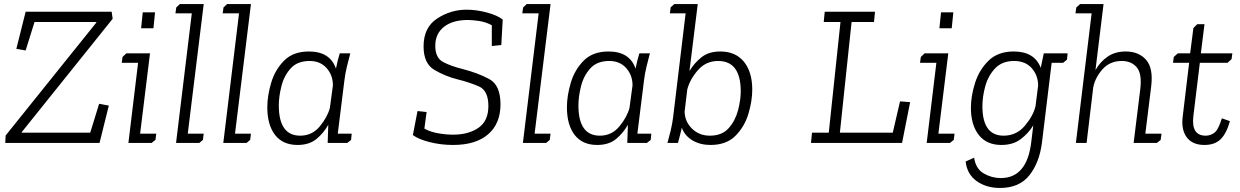

<svg xmlns="http://www.w3.org/2000/svg" viewBox="-20 -708 6143 951"><path d="M473 0H6L8 -37L457 -596V-599H151L107 -458L61 -466L107 -650H533L538 -615L88 -54L87 -51H427L471 -194L519 -185Z M679 -568 687 -647H748L740 -568ZM587 -426 606 -444H723L674 -46H754L750 -15L731 0H616L664 -397H583Z M853 -671 871 -688H989L910 -46H989L985 -15L967 0H852L930 -642H849Z M1087 -671 1105 -688H1223L1144 -46H1223L1219 -15L1201 0H1086L1164 -642H1083Z M1715 -444Q1706 -410 1698 -377Q1690 -344 1686 -311L1653 -46H1722L1719 -15L1700 0H1603L1606 -90Q1584 -50 1548 -20Q1512 10 1454 10Q1381 10 1342.5 -39.5Q1304 -89 1304 -177Q1304 -233 1323 -297.5Q1342 -362 1387 -407.5Q1432 -453 1510 -453Q1615 -453 1644 -368Q1652 -409 1663 -444ZM1514 -406Q1453 -406 1420 -369.5Q1387 -333 1374 -281.5Q1361 -230 1361 -186Q1361 -36 1467 -36Q1526 -36 1564 -82Q1602 -128 1614 -174L1629 -285Q1629 -336 1597.5 -371Q1566 -406 1514 -406Z M2459 -191Q2459 -96 2398 -43Q2337 10 2224 10Q2164 10 2108.5 -4Q2053 -18 2025 -39L2048 -158L2093 -153L2082 -71Q2110 -55 2149.5 -48Q2189 -41 2224 -41Q2301 -41 2350 -75Q2399 -109 2399 -183Q2399 -260 2351 -280.5Q2303 -301 2246 -315Q2186 -330 2132 -361.5Q2078 -393 2078 -478Q2078 -572 2145 -616Q2212 -660 2291 -660Q2340 -660 2392 -646Q2444 -632 2470 -611L2463 -485L2416 -480V-583Q2386 -599 2353.5 -604Q2321 -609 2297 -609Q2222 -609 2179 -575Q2136 -541 2136 -481Q2136 -421 2175.5 -400.5Q2215 -380 2272 -366Q2349 -346 2404 -316Q2459 -286 2459 -191Z M2571 -671 2589 -688H2707L2628 -46H2707L2703 -15L2685 0H2570L2648 -642H2567Z M3199 -444Q3190 -410 3182 -377Q3174 -344 3170 -311L3137 -46H3206L3203 -15L3184 0H3087L3090 -90Q3068 -50 3032 -20Q2996 10 2938 10Q2865 10 2826.5 -39.5Q2788 -89 2788 -177Q2788 -233 2807 -297.5Q2826 -362 2871 -407.5Q2916 -453 2994 -453Q3099 -453 3128 -368Q3136 -409 3147 -444ZM2998 -406Q2937 -406 2904 -369.5Q2871 -333 2858 -281.5Q2845 -230 2845 -186Q2845 -36 2951 -36Q3010 -36 3048 -82Q3086 -128 3098 -174L3113 -285Q3113 -336 3081.5 -371Q3050 -406 2998 -406Z M3302 -672 3320 -688H3436L3395 -356Q3418 -395 3454 -424Q3490 -453 3548 -453Q3623 -453 3664.5 -402.5Q3706 -352 3706 -264Q3706 -208 3687 -144.5Q3668 -81 3623 -35.5Q3578 10 3499 10Q3449 10 3411 -12Q3373 -34 3357 -75Q3353 -56 3348 -37.5Q3343 -19 3338 0H3286Q3294 -28 3302 -61.5Q3310 -95 3314 -127L3376 -642H3298ZM3496 -36Q3556 -36 3589 -73Q3622 -110 3635.5 -161.5Q3649 -213 3649 -255Q3649 -406 3537 -406Q3476 -406 3436 -359.5Q3396 -313 3384 -264L3371 -155Q3372 -106 3407.5 -71Q3443 -36 3496 -36Z M4448 0H3997L4002 -51H4085L4143 -599H4060L4065 -650H4314L4309 -599H4198L4140 -51H4402L4438 -206L4488 -202Z M4633 -568 4641 -647H4702L4694 -568ZM4541 -426 4560 -444H4677L4628 -46H4708L4704 -15L4685 0H4570L4618 -397H4537Z M5150 -444H5268L5265 -413L5246 -397H5189L5141 -2Q5128 99 5078 161Q5028 223 4933 223Q4865 223 4817.5 189Q4770 155 4763 92L4805 73Q4813 128 4852.5 151Q4892 174 4937 174Q5067 174 5088 -5L5098 -87Q5074 -48 5036 -19Q4998 10 4940 10Q4867 10 4828 -39.5Q4789 -89 4789 -174Q4789 -232 4809.5 -297Q4830 -362 4876.5 -407.5Q4923 -453 5001 -453Q5104 -453 5135 -372ZM5003 -406Q4944 -406 4909.5 -370Q4875 -334 4860.5 -282Q4846 -230 4846 -182Q4846 -36 4951 -36Q5015 -36 5056.5 -85.5Q5098 -135 5109 -182L5122 -284Q5122 -334 5090.5 -370Q5059 -406 5003 -406Z M5309 0 5387 -642H5307L5311 -671L5330 -688H5446L5406 -361Q5430 -403 5467 -428Q5504 -453 5556 -453Q5620 -453 5656.5 -412Q5693 -371 5682 -280L5653 -46H5733L5729 -15L5710 0H5595L5628 -267Q5637 -343 5610.5 -374.5Q5584 -406 5536 -406Q5478 -406 5441.5 -365.5Q5405 -325 5395 -276L5362 0Z M5794 -426 5814 -444H5875L5891 -569L5910 -588H5946L5928 -444H6084L6080 -415L6060 -397H5923L5891 -134Q5879 -36 5952 -36Q5976 -36 5995.5 -51Q6015 -66 6032 -122L6072 -108Q6055 -47 6026 -18.5Q5997 10 5946 10Q5886 10 5858 -28Q5830 -66 5838 -130L5870 -397H5790Z"/></svg>

Font: Zilla Slab Light
Style: Italic
Weight: 300
Italic angle: -6°
Designer: Typotheque.com
Foundry: Typotheque type foundry
Version: Version 1.1; 2017; ttfautohint (v1.6)